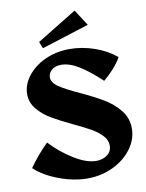

<svg xmlns="http://www.w3.org/2000/svg" viewBox="-104 -1055 858 1132"><g transform="rotate(-10 325.0 -489.0)"><path d="M15 -112Q66 -184 128 -245Q190 -179 264 -133.5Q338 -88 396 -88Q434 -88 461.5 -108Q489 -128 489 -164Q489 -197 463.5 -224Q438 -251 400.5 -272.5Q363 -294 299 -324Q223 -360 175.5 -388Q128 -416 95 -455.5Q62 -495 62 -546Q62 -601 100 -651.5Q138 -702 205 -733.5Q272 -765 354 -765Q428 -765 502 -739.5Q576 -714 631 -668Q614 -637 584.5 -604Q555 -571 523 -545Q454 -610 396.5 -646Q339 -682 289 -682Q252 -682 231.5 -663.5Q211 -645 211 -621Q211 -589 249 -563Q287 -537 370 -499Q452 -461 505.5 -429Q559 -397 597 -350Q635 -303 635 -241Q635 -176 593 -119Q551 -62 480.5 -28.5Q410 5 328 5Q246 5 157.5 -28Q69 -61 15 -112ZM185 -837 423 -983 485 -887 201 -797Z"/></g></svg>

Font: Otomanopee One
Style: Regular
Weight: 400
Designer: Das Ende der Wildnis
Foundry: Gutenberg Labo
Version: Version 3.005